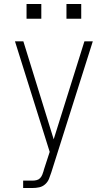

<svg xmlns="http://www.w3.org/2000/svg" viewBox="-20 -727 540 962"><path d="M96 215V178H143Q153 178 163.5 175.5Q174 173 181 165.5Q188 158 192 148Q196 138 199 128Q199 127 199 127Q199 127 199 127Q199 127 199 126.5Q199 126 199 126L229 34L55 -520H97L249 -29L403 -520H445L237 137Q237 137 237 137Q237 137 237 137Q237 137 237 137Q237 137 237 137Q232 153 225.5 169Q219 185 206 196.5Q193 208 176.5 211.5Q160 215 143 215ZM313 -633V-707H387V-633ZM113 -633V-707H187V-633Z"/></svg>

Font: Iosevka SS04 Extralight
Style: Regular
Weight: 200
Monospace: yes
Designer: Belleve Invis
Foundry: Belleve Invis
Version: Version 19.0.0; ttfautohint (v1.8.4)